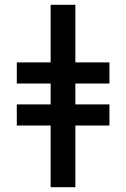

<svg xmlns="http://www.w3.org/2000/svg" viewBox="-20 -780 526 800"><path d="M294 -760V-520H436V-432H294V-345H436V-257H294V0H191V-257H50V-345H191V-432H50V-520H191V-760Z"/></svg>

Font: Noto Sans Display SemiBold
Style: Regular
Weight: 600
Designer: Monotype Design Team
Foundry: Monotype Imaging Inc.
Version: Version 2.003